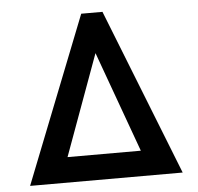

<svg xmlns="http://www.w3.org/2000/svg" viewBox="-51 -749 826 801"><g transform="rotate(-5 362.5 -348.5)"><path d="M318 -697H407L682 0H43ZM516 -106 363 -528 209 -106Z"/></g></svg>

Font: Hanken Grotesk SemiBold
Style: Regular
Weight: 600
Designer: Alfredo Marco Pradil
Foundry: Hanken Design Co.
Version: Version 3.014